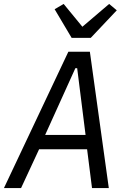

<svg xmlns="http://www.w3.org/2000/svg" viewBox="-29 -963 649 983"><path d="M528.1 0 431.1 -698.2H321L-8.9 0H78.8L171.2 -198.9H416.9L442.1 0ZM202.1 -272 356.9 -614H366.1L409.1 -272ZM250.7 -915.8 337.7 -769.2H435.7L568.9 -910.2L529.8 -942.8L392.8 -826L296.9 -942.8Z"/></svg>

Font: Margiela Mono Italic Italic
Style: Regular
Weight: 400
Designer: Mike Abbink, Paul van der Laan, Pieter van Rosmalen
Foundry: Bold Monday
Version: Version 2.003 2021